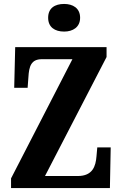

<svg xmlns="http://www.w3.org/2000/svg" viewBox="-20 -953 618 973"><path d="M305 -793C349 -793 386 -815 386 -863C386 -912 349 -933 305 -933C258 -933 224 -912 224 -863C224 -815 258 -793 305 -793ZM36 0H537L541 -206H473L469 -161C465 -111 450 -61 374 -61H208L520 -664V-714H57L52 -508H120L124 -562C127 -617 138 -653 192 -653H347L36 -49Z"/></svg>

Font: Noto Serif Tamil ExtraCondensed ExtraBold
Style: Regular
Weight: 800
Width: 2
Designer: Indian Type Foundry, Tom Grace, and the Monotype Design Team
Foundry: Monotype Imaging Inc.
Version: Version 2.004